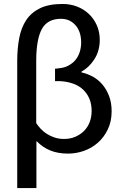

<svg xmlns="http://www.w3.org/2000/svg" viewBox="-20 -763 619 970"><path d="M67 -454Q67 -517 77 -570Q87 -623 112.5 -661.5Q138 -700 182.5 -721.5Q227 -743 296 -743Q335 -743 369 -730Q403 -717 428.5 -693Q454 -669 469 -635.5Q484 -602 484 -562Q484 -505 456 -462.5Q428 -420 392 -402V-397Q421 -391 448.5 -376Q476 -361 497 -336.5Q518 -312 531 -278Q544 -244 544 -201Q544 -150 525 -110Q506 -70 475 -42.5Q444 -15 404.5 -1Q365 13 324 13Q272 13 233.5 -3Q195 -19 166 -49H164V187H67ZM258 -416Q263 -416 267 -416.5Q271 -417 276 -418Q304 -420 325.5 -431.5Q347 -443 361.5 -460.5Q376 -478 383 -501Q390 -524 390 -548Q390 -603 361.5 -635.5Q333 -668 288 -668Q219 -668 191 -615.5Q163 -563 163 -455V-141Q172 -127 185.5 -112.5Q199 -98 217 -86.5Q235 -75 256.5 -68Q278 -61 304 -61Q335 -61 360.5 -72Q386 -83 404.5 -101.5Q423 -120 433 -146Q443 -172 443 -202Q443 -238 431 -265.5Q419 -293 398 -312Q377 -331 348 -341Q319 -351 285 -353H258Z"/></svg>

Font: BM YEONSUNG
Style: Regular
Weight: 400
Designer: Bongjin Kim; Myungsoo Han; Jaehyun Keum; Jihee Min; Dokyung Lee; Chorong Kim; Jooyeon Kang; Sang-a Kim;
Foundry: Sandoll Communications Inc.
Version: Version 1.000;PS 1;hotconv 16.6.51;makeotf.lib2.5.65220